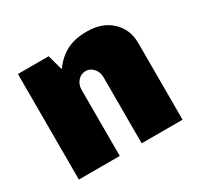

<svg xmlns="http://www.w3.org/2000/svg" viewBox="-117 -663 834 805"><g transform="rotate(-30 299.5 -260.5)"><path d="M552 -371V0H354V-320Q354 -345 338.5 -362.5Q323 -380 301 -380Q279 -380 263.5 -362.5Q248 -345 248 -320V0H50V-511H199L219 -437Q252 -481 291.5 -501Q331 -521 388 -521Q463 -521 507.5 -479Q552 -437 552 -371Z"/></g></svg>

Font: Chivo Black
Style: Regular
Weight: 900
Designer: Hector Gatti
Foundry: Omnibus-Type
Version: Version 1.007